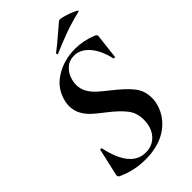

<svg xmlns="http://www.w3.org/2000/svg" viewBox="-243 -877 970 970"><g transform="rotate(-45 242.5 -391.5)"><path d="M39 -22Q29 -29 33 -41L65 -182Q65 -187 70.5 -187Q76 -187 77 -182Q114 -12 219 -12Q268 -12 298.5 -46.5Q329 -81 329 -138Q329 -186 301.5 -221Q274 -256 222 -296Q184 -325 162 -345Q140 -365 125 -392Q110 -419 110 -452Q110 -466 113 -481Q129 -556 192.5 -596Q256 -636 336 -636Q395 -636 454 -612Q468 -605 465 -595L450 -465Q449 -462 444.5 -462Q440 -462 439 -465Q423 -535 388 -575Q353 -615 309 -615Q275 -615 253 -596.5Q231 -578 221 -552.5Q211 -527 211 -503Q211 -473 225 -449Q239 -425 258 -407.5Q277 -390 315 -360Q374 -314 405 -276Q436 -238 436 -186Q436 -169 434 -160Q420 -84 357 -36Q294 12 192 12Q111 12 39 -22ZM257 -678Q253 -678 252 -682.5Q251 -687 254 -689Q284 -711 338 -758Q377 -791 379 -793Q385 -798 415.5 -789.5Q446 -781 469.5 -769.5Q493 -758 481 -756Q419 -741 367.5 -722.5Q316 -704 259 -679Z"/></g></svg>

Font: Cormorant Garamond
Style: Bold Italic
Weight: 700
Italic angle: -10°
Designer: Christian Thalmann (Catharsis Fonts)
Foundry: Catharsis Fonts
Version: Version 4.000